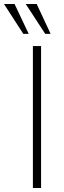

<svg xmlns="http://www.w3.org/2000/svg" viewBox="-68 -943 323 963"><path d="M97 0V-712H138V0ZM159 -773 61 -923H116L186 -773ZM49 -773 -48 -923H5L76 -773Z"/></svg>

Font: Muli ExtraLight
Style: Regular
Weight: 250
Designer: Vernon Adams
Foundry: Vernon Adams
Version: Version 2.100; ttfautohint (v1.8.1.43-b0c9)